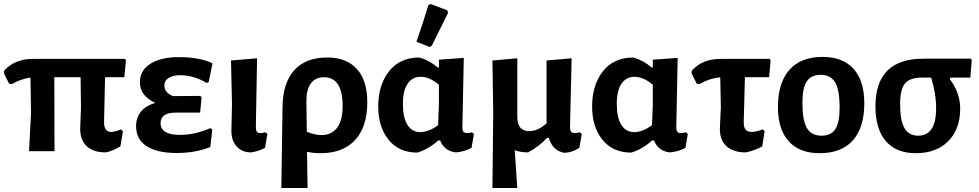

<svg xmlns="http://www.w3.org/2000/svg" viewBox="-27 -760 4918 965"><path d="M119 0 129 -192 126 -370Q79 -364 32 -337L19 -339L-7 -391L-6 -405Q47 -464 138 -464H601L606 -457L598 -372H501L496 -146Q496 -97 531 -97Q552 -97 581 -110L591 -100L578 -24Q541 -2 506 6Q442 6 409 -25Q376 -56 376 -112L380 -220L378 -372H246L247 0Z M861 9Q764 9 710.5 -25Q657 -59 657 -125Q657 -213 753 -243Q676 -279 676 -346Q676 -406 729 -439.5Q782 -473 872 -473Q974 -473 1041 -442L1022 -348L1012 -343Q946 -382 880 -382Q843 -382 821 -368.5Q799 -355 799 -330Q799 -295 842 -277L981 -278L986 -270L979 -194H856Q780 -194 780 -141Q780 -82 879 -82Q953 -82 1030 -116L1040 -109L1030 -21Q955 9 861 9Z M1234 6Q1190 6 1163 -23.5Q1136 -53 1136 -102L1139 -239L1134 -456L1265 -467L1259 -124Q1259 -106 1263.5 -98.5Q1268 -91 1281 -91Q1291 -91 1307 -95L1317 -87L1305 -17Q1272 1 1234 6Z M1387 185 1393 -217Q1393 -340 1450.5 -405.5Q1508 -471 1618 -471Q1714 -471 1766.5 -413.5Q1819 -356 1819 -246Q1819 -123 1758 -56.5Q1697 10 1584 10Q1548 10 1516 3L1519 185ZM1513 -252 1515 -98Q1555 -81 1589 -81Q1639 -81 1667 -117.5Q1695 -154 1695 -227Q1695 -372 1601 -372Q1559 -372 1536 -341.5Q1513 -311 1513 -252Z M2126 -734 2137 -740 2221 -708 2225 -695Q2196 -636 2143 -530L2132 -524L2066 -550Q2096 -635 2126 -734ZM2071 7Q1978 7 1926 -57.5Q1874 -122 1874 -224Q1874 -333 1928.5 -402Q1983 -471 2081 -471Q2131 -457 2173 -421H2179V-460L2304 -469L2297 -121Q2297 -104 2302.5 -97.5Q2308 -91 2322 -91Q2333 -91 2345 -95L2355 -87L2343 -17Q2306 3 2264 6Q2206 -1 2185 -54H2175Q2130 -12 2071 7ZM1998 -239Q1998 -168 2021 -132Q2044 -96 2085 -96Q2128 -96 2175 -131L2179 -237V-334Q2132 -374 2087 -374Q2045 -374 2021.5 -339Q1998 -304 1998 -239Z M2448 185 2452 -192 2448 -456 2573 -467V-172Q2573 -101 2633 -101Q2677 -101 2720 -140V-456L2846 -467L2838 -121Q2838 -91 2861 -91Q2871 -91 2887 -95L2897 -87L2885 -17Q2848 7 2809 8Q2751 -2 2731 -67H2722Q2681 -22 2627 6Q2590 6 2560 -5L2573 185Z M3146 7Q3053 7 3001 -57.5Q2949 -122 2949 -224Q2949 -333 3003.5 -402Q3058 -471 3156 -471Q3206 -457 3248 -421H3254V-460L3379 -469L3372 -121Q3372 -104 3377.5 -97.5Q3383 -91 3397 -91Q3408 -91 3420 -95L3430 -87L3418 -17Q3381 3 3339 6Q3281 -1 3260 -54H3250Q3205 -12 3146 7ZM3073 -239Q3073 -168 3096 -132Q3119 -96 3160 -96Q3203 -96 3250 -131L3254 -237V-334Q3207 -374 3162 -374Q3120 -374 3096.5 -339Q3073 -304 3073 -239Z M3722 6Q3658 6 3624.5 -25Q3591 -56 3591 -112L3596 -220L3593 -371Q3540 -367 3488 -337L3475 -339L3449 -391L3450 -405Q3503 -464 3594 -464H3842L3846 -457L3839 -372H3717L3711 -146Q3711 -120 3720.5 -108.5Q3730 -97 3752 -97Q3773 -97 3807 -110L3816 -100L3804 -24Q3765 -3 3722 6Z M4107 -474Q4209 -474 4263 -414Q4317 -354 4317 -241Q4317 -119 4259.5 -54.5Q4202 10 4093 10Q3991 10 3937 -50Q3883 -110 3883 -222Q3883 -344 3940.5 -409Q3998 -474 4107 -474ZM4098 -384Q4050 -384 4028 -351Q4006 -318 4006 -245Q4006 -155 4028.5 -116.5Q4051 -78 4102 -78Q4150 -78 4171.5 -111Q4193 -144 4193 -218Q4193 -307 4170.5 -345.5Q4148 -384 4098 -384Z M4576 10Q4478 10 4425.5 -50.5Q4373 -111 4373 -226Q4373 -465 4614 -465H4853L4857 -457L4850 -370H4750L4747 -362Q4799 -293 4799 -214Q4799 -111 4739 -50.5Q4679 10 4576 10ZM4587 -78Q4678 -78 4678 -215Q4678 -290 4653 -370H4606Q4546 -370 4521.5 -340.5Q4497 -311 4497 -236Q4497 -154 4519 -116Q4541 -78 4587 -78Z"/></svg>

Font: Alegreya Sans SC
Style: Bold
Weight: 700
Designer: Juan Pablo del Peral
Foundry: Huerta Tipografica
Version: Version 2.007